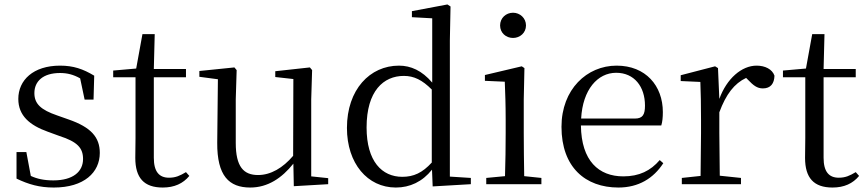

<svg xmlns="http://www.w3.org/2000/svg" viewBox="-20 -825 3880 860"><path d="M221 15C357 15 427 -53 427 -140C427 -210 388 -255 287 -290L236 -308C163 -333 134 -360 134 -408C134 -461 173 -498 249 -498C281 -498 309 -491 339 -474L359 -379H399L402 -486C352 -516 309 -531 249 -531C129 -531 62 -466 62 -382C62 -307 113 -264 194 -235L246 -216C327 -190 352 -162 352 -113C352 -56 307 -17 219 -17C177 -17 146 -24 118 -37L98 -144H54V-25C108 1 157 15 221 15Z M709 15C761 15 800 -3 828 -37L813 -54C786 -38 767 -29 737 -29C693 -29 669 -56 669 -118V-479H813V-516H669L673 -672H618L590 -518L487 -509V-479H587V-207C587 -171 586 -150 586 -118C586 -28 625 15 709 15Z M1296 9 1450 0V-27L1374 -35V-380L1378 -511L1368 -523L1213 -506V-480L1294 -471L1293 -127C1247 -73 1193 -41 1136 -41C1071 -41 1036 -78 1036 -185V-380L1040 -511L1030 -523L873 -507V-481L956 -470L953 -186C952 -37 1006 15 1101 15C1180 15 1243 -28 1294 -92Z M1918 10 2089 0V-28L1995 -34V-644L1998 -796L1984 -805L1825 -775V-748L1916 -743V-455C1870 -509 1820 -531 1767 -531C1637 -531 1534 -424 1534 -252C1534 -93 1626 15 1753 15C1816 15 1872 -11 1915 -65ZM1914 -97C1872 -51 1833 -33 1782 -33C1691 -33 1622 -102 1622 -254C1622 -418 1698 -485 1789 -485C1834 -485 1871 -467 1914 -424Z M2278 -655C2309 -655 2336 -678 2336 -711C2336 -744 2309 -768 2278 -768C2246 -768 2220 -744 2220 -711C2220 -678 2246 -655 2278 -655ZM2241 0H2405V-28L2328 -36C2327 -92 2326 -175 2326 -229V-380L2329 -520L2317 -528L2152 -489V-463L2241 -459C2243 -409 2245 -356 2245 -289V-229C2245 -175 2244 -92 2242 -36L2158 -28V0Z M2750 15C2840 15 2907 -26 2951 -94L2935 -108C2894 -60 2843 -35 2772 -35C2662 -35 2584 -104 2582 -263H2942C2947 -279 2949 -299 2949 -323C2949 -441 2872 -531 2742 -531C2609 -531 2495 -425 2495 -257C2495 -76 2602 15 2750 15ZM2583 -294C2590 -424 2657 -499 2740 -499C2821 -499 2869 -437 2869 -352C2869 -312 2859 -294 2824 -294Z M3117 0H3299V-28L3204 -38L3202 -229V-322C3232 -403 3269 -451 3322 -476L3331 -467C3354 -443 3371 -429 3397 -429C3432 -429 3448 -451 3449 -486C3439 -515 3407 -531 3369 -531C3302 -531 3235 -473 3202 -382L3196 -520L3183 -528L3029 -488V-462L3117 -458C3119 -408 3120 -358 3120 -289V-229L3118 -37L3034 -28V0Z M3709 15C3761 15 3800 -3 3828 -37L3813 -54C3786 -38 3767 -29 3737 -29C3693 -29 3669 -56 3669 -118V-479H3813V-516H3669L3673 -672H3618L3590 -518L3487 -509V-479H3587V-207C3587 -171 3586 -150 3586 -118C3586 -28 3625 15 3709 15Z"/></svg>

Font: Harano Aji Mincho TW
Style: Regular
Weight: 400
Foundry: Masamichi Hosoda
Version: HaranoAjiMinchoTW-Regular version 20230610;ttx 4.39.4